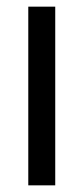

<svg xmlns="http://www.w3.org/2000/svg" viewBox="-20 -557 251 577"><path d="M146 0V-537H65V0Z"/></svg>

Font: Noto Sans Myanmar UI ExtraCondensed
Style: Regular
Weight: 400
Width: 2
Designer: Monotype Design Team
Foundry: Monotype Imaging Inc.
Version: Version 2.103